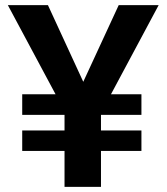

<svg xmlns="http://www.w3.org/2000/svg" viewBox="-20 -731 652 751"><path d="M305.7 -411.1 444.3 -710.9H600.6L414.1 -362.3H533.2V-281.7H375V-220.7H533.2V-140.6H375V0H232.4V-140.6H66.9V-220.7H232.4V-281.7H66.9V-362.3H197.3L10.7 -710.9H167.5Z"/></svg>

Font: Roboto Web
Style: Bold
Weight: 700
Designer: Google
Version: Version 1.200310; 2013